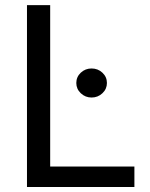

<svg xmlns="http://www.w3.org/2000/svg" viewBox="-20 -748 602 768"><path d="M87.9 0V-727.5H180.7V-82H517.6V0ZM346.2 -357.9Q321.3 -357.9 303.2 -375Q285.2 -392.1 285.2 -416Q285.2 -440.4 303.2 -457.3Q321.3 -474.1 346.2 -474.1Q371.6 -474.1 389.6 -457.3Q407.7 -440.4 407.7 -416Q407.7 -392.1 389.6 -375Q371.6 -357.9 346.2 -357.9Z"/></svg>

Font: Atlassian Sans
Style: Regular
Weight: 400
Designer: Rasmus Andersson
Foundry: Modifications by Atlassian Pty Ltd, manufactured by rsms
Version: Version 4.001;git-9221beed3